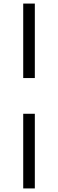

<svg xmlns="http://www.w3.org/2000/svg" viewBox="-20 -865 325 1075"><path d="M110 -845H175V-428H110ZM110 -228H175V190H110Z"/></svg>

Font: Eudoxus Sans Light
Style: Regular
Weight: 300
Designer: Stijn de Vries
Foundry: tokotype
Version: Version 2.005